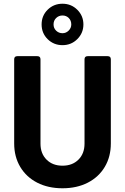

<svg xmlns="http://www.w3.org/2000/svg" viewBox="-20 -1001 669 1029"><path d="M56 -232V-683Q56 -700 73 -700H180Q197 -700 197 -683V-231Q197 -178 229.5 -145.5Q262 -113 315 -113Q368 -113 400.5 -145.5Q433 -178 433 -231V-683Q433 -700 450 -700H557Q574 -700 574 -683V-232Q574 -161 541.5 -106.5Q509 -52 450.5 -22Q392 8 315 8Q238 8 179.5 -22Q121 -52 88.5 -106.5Q56 -161 56 -232ZM203 -870Q203 -917 235.5 -949Q268 -981 315 -981Q362 -981 394.5 -948.5Q427 -916 427 -870Q427 -824 394.5 -791.5Q362 -759 315 -759Q268 -759 235.5 -791Q203 -823 203 -870ZM362 -870Q362 -891 348.5 -904.5Q335 -918 315 -918Q295 -918 281 -904.5Q267 -891 267 -870Q267 -850 281 -836.5Q295 -823 315 -823Q334 -823 348 -837Q362 -851 362 -870Z"/></svg>

Font: Barlow
Style: Bold
Weight: 700
Designer: Jeremy Tribby
Foundry: Jeremy Tribby
Version: Version 1.101 August 23, 2024